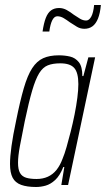

<svg xmlns="http://www.w3.org/2000/svg" viewBox="-20 -739 423 767"><path d="M124 8Q88 8 64.5 -0.5Q41 -9 30.5 -29Q20 -49 20 -84Q20 -113 26 -156Q32 -199 44 -255Q60 -335 75 -386.5Q90 -438 108.5 -466.5Q127 -495 152.5 -506.5Q178 -518 215 -518Q239 -518 260 -513Q281 -508 295 -490.5Q309 -473 309 -435H313L333 -510H360L252 0H225L237 -72H233Q219 -37 200.5 -20Q182 -3 162.5 2.5Q143 8 124 8ZM126 -24Q151 -24 171 -33Q191 -42 205.5 -60Q220 -78 230 -105Q238 -124 246 -152Q254 -180 262.5 -213.5Q271 -247 278 -282Q285 -317 289 -348.5Q293 -380 293 -403Q293 -449 276.5 -467.5Q260 -486 221 -486Q191 -486 171 -478Q151 -470 136.5 -446.5Q122 -423 108.5 -377Q95 -331 79 -255Q67 -196 59.5 -155.5Q52 -115 52 -89Q52 -62 60 -48Q68 -34 84.5 -29Q101 -24 126 -24ZM150 -613Q155 -647 163 -667.5Q171 -688 184 -697.5Q197 -707 216 -707Q232 -707 246.5 -699Q261 -691 275 -680Q288 -671 300 -664Q312 -657 324 -657Q336 -657 344.5 -672.5Q353 -688 356 -719H383Q380 -686 371.5 -665Q363 -644 349.5 -634Q336 -624 317 -624Q301 -624 287.5 -632Q274 -640 259 -650Q247 -659 234.5 -666.5Q222 -674 209 -674Q197 -674 189 -658.5Q181 -643 177 -613Z"/></svg>

Font: Saira ExtraCondensed Thin
Style: Italic
Weight: 250
Width: 2
Italic angle: -12°
Designer: Hector Gatti with collaboration of the Omnibus-Type team
Foundry: Omnibus-Type
Version: Version 1.101